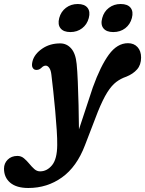

<svg xmlns="http://www.w3.org/2000/svg" viewBox="-125 -691 724 958"><path d="M338 -254.5Q376.5 -361.5 418.2 -418.5Q460 -475.5 513.5 -475.5Q543.5 -475.5 561.2 -456Q579 -436.5 579 -404Q579 -367.5 559 -344.8Q539 -322 505.5 -308.5Q477.5 -299 454.8 -281.8Q432 -264.5 410.2 -230Q388.5 -195.5 363.5 -134L299 33.5Q258 141.5 184.2 194.2Q110.5 247 16.5 247Q-42.5 247 -73.8 220.8Q-105 194.5 -105 150.5Q-105 124 -86.5 105.5Q-68 87 -38 87Q-19.5 87 -5.5 98.8Q8.5 110.5 21 125.8Q33.5 141 46.2 152.5Q59 164 75 164Q109.5 164 134.8 133.2Q160 102.5 160.5 32.5Q161 2.5 158 -42.5Q155 -87.5 150.5 -138.2Q146 -189 140.8 -236.2Q135.5 -283.5 131.5 -317.5Q129 -340.5 121 -352Q113 -363.5 103 -363.5Q92 -363.5 81.5 -352.5Q74.5 -345.5 65.8 -343.2Q57 -341 50 -343Q42 -345 37 -355Q32 -365 37.5 -386.5Q47 -421.5 85.2 -448Q123.5 -474.5 175.5 -474.5Q208 -474.5 230.2 -449.2Q252.5 -424 257.5 -371.5Q261 -337 263.2 -283Q265.5 -229 267 -166.8Q268.5 -104.5 269 -45.5ZM226 -531Q192 -531 177 -549.8Q162 -568.5 170.5 -601Q179 -633 204 -652Q229 -671 263 -671Q297 -671 311.8 -652Q326.5 -633 318 -601Q309.5 -569 284.8 -550Q260 -531 226 -531ZM440 -531Q406 -531 391 -549.8Q376 -568.5 385 -601Q393.5 -633 418.5 -652Q443.5 -671 477 -671Q512 -671 526.8 -652Q541.5 -633 533 -601Q524.5 -569 499.8 -550Q475 -531 440 -531Z"/></svg>

Font: Fraunces 9pt S100 SemiBold
Style: Italic
Weight: 600
Italic angle: -16°
Version: Version 1.000; ttfautohint (v1.8.3)